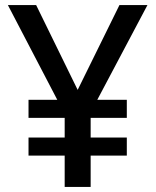

<svg xmlns="http://www.w3.org/2000/svg" viewBox="-20 -734 612 754"><path d="M285 -381 449 -714H559L362 -342H478V-271H336V-194H478V-123H336V0H234V-123H92V-194H234V-271H92V-342H205L11 -714H122Z"/></svg>

Font: Noto Sans Ethiopic Medium
Style: Regular
Weight: 500
Designer: Monotype Design Team
Foundry: Monotype Imaging Inc.
Version: Version 2.102; ttfautohint (v1.8.4.7-5d5b)